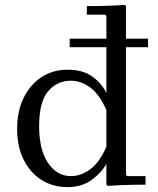

<svg xmlns="http://www.w3.org/2000/svg" viewBox="-20 -755 647 785"><path d="M256 10Q196 10 149.5 -19.5Q103 -49 76.5 -102.5Q50 -156 50 -228Q50 -300 76.5 -354.5Q103 -409 149.5 -439.5Q196 -470 256 -470Q319 -470 357.5 -442Q396 -414 415 -375V-690L410 -695H335V-730Q361 -730 387 -730.5Q413 -731 438.5 -732Q464 -733 490 -735L495 -730V-40L500 -35H575V0Q549 0 523.5 0.5Q498 1 472 2Q446 3 420 5L415 0V-85Q396 -50 355.5 -20Q315 10 256 10ZM270 -35Q311 -35 349 -63Q387 -91 415 -155V-305Q387 -369 349 -397Q311 -425 270 -425Q213 -425 176.5 -381.5Q140 -338 140 -240Q140 -142 176.5 -88.5Q213 -35 270 -35ZM265 -562V-597H585V-562Z"/></svg>

Font: Brygada 1918
Style: Regular
Weight: 400
Designer: Mateusz Machalski | Borys Kosmynka | Przemek Hoffer
Foundry: NIEPODLEGLA 2018
Version: Version 3.006